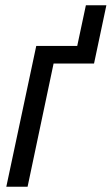

<svg xmlns="http://www.w3.org/2000/svg" viewBox="-20 -711 425 731"><path d="M4 0H85L184 -469H338L385 -691H307L274 -536H118Z"/></svg>

Font: Noto Sans Condensed
Style: Italic
Weight: 400
Width: 3
Italic angle: -12°
Designer: Monotype Design Team
Foundry: Monotype Imaging Inc.
Version: Version 2.013